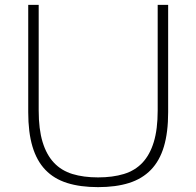

<svg xmlns="http://www.w3.org/2000/svg" viewBox="-20 -759 807 789"><path d="M383 10Q310 10 256 -7Q202 -24 166.5 -61Q131 -98 113.5 -156.5Q96 -215 96 -298V-739H139V-305Q139 -228 155 -175.5Q171 -123 201.5 -90.5Q232 -58 277.5 -44Q323 -30 383 -30Q443 -30 489 -44Q535 -58 565.5 -90.5Q596 -123 612 -175.5Q628 -228 628 -305V-739H671V-298Q671 -215 653.5 -156.5Q636 -98 600 -61Q564 -24 510 -7Q456 10 383 10Z"/></svg>

Font: Encode Sans Wide
Style: Thin
Weight: 100
Designer: Pablo Impallari, Andres Torresi
Foundry: Pablo Impallari, Andres Torresi
Version: Version 1.000; ttfautohint (v1.00) -l 8 -r 50 -G 200 -x 14 -